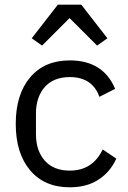

<svg xmlns="http://www.w3.org/2000/svg" viewBox="-20 -785 543 817"><path d="M159 -591 115 -622 226 -765H326L437 -622L393 -591L276 -708ZM277 12Q169 12 108 -60.5Q47 -133 47 -258Q47 -383 108 -455.5Q169 -528 277 -528Q419 -528 470 -407L403 -373Q373 -457 277 -457Q208 -457 170.5 -414.5Q133 -372 133 -302V-214Q133 -144 170.5 -101.5Q208 -59 277 -59Q374 -59 417 -149L475 -110Q449 -53 399 -20.5Q349 12 277 12Z"/></svg>

Font: Anuphan
Style: Regular
Weight: 400
Designer: Mike Abbink, Paul van der Laan, Pieter van Rosmalen, Mint Tantisuwanna
Foundry: Bold Monday; Cadson Demak
Version: Version 3.002;hotconv 1.0.109;makeotfexe 2.5.65596